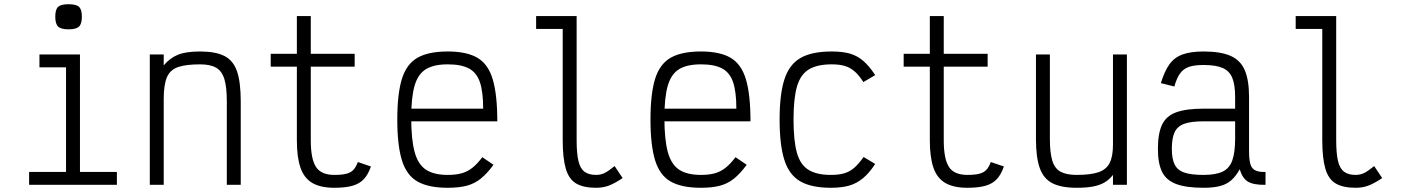

<svg xmlns="http://www.w3.org/2000/svg" viewBox="-20 -876 6640 910"><path d="M293 0V-599L334 -557H167V-618H359V0ZM118 0V-61H534V0ZM305 -737Q269 -737 255.5 -750Q242 -763 242 -797Q242 -831 255.5 -843.5Q269 -856 305 -856Q341 -856 354.5 -843.5Q368 -831 368 -797Q368 -763 354.5 -750Q341 -737 305 -737Z M690 0V-618H756V-566Q784 -600 822 -616Q860 -632 928 -632Q1002 -632 1044 -610.5Q1086 -589 1103.5 -537.5Q1121 -486 1121 -396V0H1055V-396Q1055 -463 1043.5 -501Q1032 -539 1004.5 -555Q977 -571 928 -571Q861 -571 823.5 -558Q786 -545 771 -509.5Q756 -474 756 -407V0Z M1565 14Q1499 14 1460 -9Q1421 -32 1404 -81.5Q1387 -131 1387 -211V-560H1263V-621H1387V-800H1453V-621H1661V-560H1453V-211Q1453 -123 1477.5 -85Q1502 -47 1565 -47Q1600 -47 1621.5 -52.5Q1643 -58 1655 -71Q1667 -84 1676 -108L1738 -87Q1725 -49 1704.5 -27Q1684 -5 1650.5 4.5Q1617 14 1565 14Z M2102 14Q2011 14 1959 -15.5Q1907 -45 1885 -116Q1863 -187 1863 -309Q1863 -432 1885 -502.5Q1907 -573 1959 -602.5Q2011 -632 2102 -632Q2192 -632 2243 -602Q2294 -572 2315.5 -499.5Q2337 -427 2337 -301H1892V-361H2270Q2270 -441 2254.5 -486.5Q2239 -532 2202.5 -551.5Q2166 -571 2102 -571Q2036 -571 1998.5 -548Q1961 -525 1945 -470Q1929 -415 1929 -318Q1929 -215 1945 -156Q1961 -97 1998.5 -72Q2036 -47 2102 -47Q2140 -47 2167.5 -54.5Q2195 -62 2218.5 -80.5Q2242 -99 2266 -131L2319 -95Q2289 -54 2259.5 -30Q2230 -6 2193 4Q2156 14 2102 14Z M2805 14Q2745 14 2710.5 -6.5Q2676 -27 2661.5 -77Q2647 -127 2647 -212V-739H2521V-800H2713V-212Q2713 -149 2721.5 -113Q2730 -77 2750.5 -62Q2771 -47 2805 -47Q2827 -47 2845.5 -56Q2864 -65 2893 -89L2931 -32Q2892 -6 2865 4Q2838 14 2805 14Z M3302 14Q3211 14 3159 -15.5Q3107 -45 3085 -116Q3063 -187 3063 -309Q3063 -432 3085 -502.5Q3107 -573 3159 -602.5Q3211 -632 3302 -632Q3392 -632 3443 -602Q3494 -572 3515.5 -499.5Q3537 -427 3537 -301H3092V-361H3470Q3470 -441 3454.5 -486.5Q3439 -532 3402.5 -551.5Q3366 -571 3302 -571Q3236 -571 3198.5 -548Q3161 -525 3145 -470Q3129 -415 3129 -318Q3129 -215 3145 -156Q3161 -97 3198.5 -72Q3236 -47 3302 -47Q3340 -47 3367.5 -54.5Q3395 -62 3418.5 -80.5Q3442 -99 3466 -131L3519 -95Q3489 -54 3459.5 -30Q3430 -6 3393 4Q3356 14 3302 14Z M3918 14Q3826 14 3773 -16.5Q3720 -47 3697.5 -118Q3675 -189 3675 -309Q3675 -430 3698 -500.5Q3721 -571 3774.5 -601.5Q3828 -632 3922 -632Q3973 -632 4008 -622Q4043 -612 4071.5 -587.5Q4100 -563 4128 -520L4072 -487Q4051 -520 4030 -538Q4009 -556 3984 -563.5Q3959 -571 3922 -571Q3853 -571 3813.5 -547Q3774 -523 3757.5 -466.5Q3741 -410 3741 -309Q3741 -209 3757 -152Q3773 -95 3812 -71Q3851 -47 3918 -47Q3955 -47 3981 -54.5Q4007 -62 4028.5 -80.5Q4050 -99 4073 -132L4128 -99Q4100 -56 4070.5 -31.5Q4041 -7 4005.5 3.5Q3970 14 3918 14Z M4565 14Q4499 14 4460 -9Q4421 -32 4404 -81.5Q4387 -131 4387 -211V-560H4263V-621H4387V-800H4453V-621H4661V-560H4453V-211Q4453 -123 4477.5 -85Q4502 -47 4565 -47Q4600 -47 4621.5 -52.5Q4643 -58 4655 -71Q4667 -84 4676 -108L4738 -87Q4725 -49 4704.5 -27Q4684 -5 4650.5 4.5Q4617 14 4565 14Z M5083 14Q5010 14 4968 -7.5Q4926 -29 4908 -79.5Q4890 -130 4890 -217V-618H4956V-217Q4956 -152 4967.5 -114.5Q4979 -77 5007 -62Q5035 -47 5083 -47Q5150 -47 5187 -60Q5224 -73 5239.5 -104Q5255 -135 5255 -190V-618H5321V0H5255V-47Q5237 -24 5214.5 -11Q5192 2 5160.5 8Q5129 14 5083 14Z M5684 14Q5603 14 5555.5 -3.5Q5508 -21 5488 -61Q5468 -101 5468 -170Q5468 -244 5488 -285.5Q5508 -327 5555.5 -344Q5603 -361 5684 -361H5834V-416Q5834 -474 5820.5 -507Q5807 -540 5774.5 -554Q5742 -568 5684 -568Q5641 -568 5615 -559Q5589 -550 5573 -528Q5557 -506 5546 -466L5482 -482Q5499 -538 5522.5 -571Q5546 -604 5585 -618Q5624 -632 5684 -632Q5766 -632 5813 -611Q5860 -590 5880 -542.5Q5900 -495 5900 -416V-160Q5900 -119 5906.5 -97.5Q5913 -76 5930.5 -68Q5948 -60 5978 -61V0Q5922 1 5895 -15Q5868 -31 5856 -74Q5838 -41 5815.5 -21.5Q5793 -2 5761.5 6Q5730 14 5684 14ZM5684 -47Q5742 -47 5774.5 -62.5Q5807 -78 5820.5 -115.5Q5834 -153 5834 -219V-301H5684Q5626 -301 5593.5 -289.5Q5561 -278 5547.5 -250Q5534 -222 5534 -170Q5534 -123 5547.5 -96Q5561 -69 5593.5 -58Q5626 -47 5684 -47Z M6405 14Q6345 14 6310.5 -6.5Q6276 -27 6261.5 -77Q6247 -127 6247 -212V-739H6121V-800H6313V-212Q6313 -149 6321.5 -113Q6330 -77 6350.5 -62Q6371 -47 6405 -47Q6427 -47 6445.5 -56Q6464 -65 6493 -89L6531 -32Q6492 -6 6465 4Q6438 14 6405 14Z"/></svg>

Font: Victor Mono Light
Style: Regular
Weight: 300
Monospace: yes
Designer: Rune Bjørnerås
Version: Version 1.561;gftools[0.9.30]